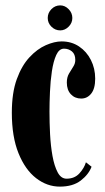

<svg xmlns="http://www.w3.org/2000/svg" viewBox="-20 -683 392 714"><path d="M202.5 11Q155 11 114.2 -20.5Q73.5 -52 48.8 -113.2Q24 -174.5 24 -264Q24 -338 42.5 -388.8Q61 -439.5 89.8 -470.2Q118.5 -501 150.5 -515Q182.5 -529 209 -529Q246 -529 274 -510.2Q302 -491.5 318 -460Q334 -428.5 334 -390.5Q334 -353.5 319.2 -335Q304.5 -316.5 282 -316.5Q258.5 -316.5 243.5 -332.5Q228.5 -348.5 228.5 -376Q228.5 -395.5 236.5 -409.2Q244.5 -423 252.2 -434.8Q260 -446.5 260 -460Q260 -481.5 247.5 -491.8Q235 -502 218 -502Q200 -502 189.2 -478.5Q178.5 -455 173 -418.2Q167.5 -381.5 165.8 -341.2Q164 -301 164 -268Q164 -227.5 166.2 -184Q168.5 -140.5 175.2 -103Q182 -65.5 194.5 -42Q207 -18.5 227.5 -18.5Q257.5 -18.5 275.5 -38.5Q293.5 -58.5 299.5 -79.5L320.5 -63Q309.5 -34 280.2 -11.5Q251 11 202.5 11ZM204 -570Q185 -570 171.2 -583.8Q157.5 -597.5 157.5 -616Q157.5 -635 171.2 -649Q185 -663 204 -663Q221.5 -663 235.2 -649Q249 -635 249 -616Q249 -597.5 235.2 -583.8Q221.5 -570 204 -570Z"/></svg>

Font: Imbue 50pt ExtraBold
Style: Regular
Weight: 800
Designer: Tyler Finck
Foundry: Etcetera Type Company
Version: Version 1.102; ttfautohint (v1.8.3)